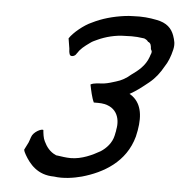

<svg xmlns="http://www.w3.org/2000/svg" viewBox="-47 -667 671 706"><g transform="rotate(5 288.0 -313.5)"><path d="M187 -518 193 -481C193 -473 194 -465 197 -458C201 -451 216 -454 221 -464C233 -483 246 -493 267 -508C276 -515 283 -517 293 -522C321 -535 358 -545 394 -545C410 -546 425 -546 438 -545L464 -542C471 -539 476 -536 479 -531C490 -527 491 -518 492 -505C495 -499 497 -498 495 -490C493 -485 491 -480 490 -476C478 -442 452 -422 428 -405C412 -391 395 -381 374 -375C361 -371 346 -366 331 -364C312 -362 294 -363 282 -356C286 -336 292 -307 300 -291H316C384 -291 400 -242 391 -199C391 -195 390 -191 389 -187L387 -177C381 -149 361 -128 341 -115C313 -99 274 -80 233 -80C216 -80 198 -83 184 -85C182 -85 180 -85 178 -86C155 -96 142 -114 133 -133C127 -144 125 -162 124 -174C118 -179 87 -164 81 -144C79 -137 77 -133 74 -124L60 -96C61 -89 65 -83 68 -77C86 -46 116 -7 178 -7C212 -2 250 -8 280 -16C358 -38 439 -84 465 -180C480 -243 477 -291 446 -321L439 -327C436 -329 432 -332 428 -334C455 -349 472 -363 497 -383C519 -401 534 -421 548 -446C559 -462 568 -484 574 -510C579 -532 575 -544 569 -562C560 -587 542 -607 502 -614C477 -619 450 -622 416 -620C407 -620 396 -619 387 -618C342 -612 303 -601 267 -583C239 -571 201 -540 187 -518Z"/></g></svg>

Font: SolarCharger
Style: 552
Weight: 400
Designer: Mew Too
Foundry: Cannot Into Space Fonts/KineticPlasma Fonts
Version: Version 1.100